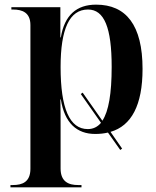

<svg xmlns="http://www.w3.org/2000/svg" viewBox="-20 -567 673 827"><path d="M25 240H331V230H316C276 230 241 216 241 159V-16C241 -57 241 -101 240 -139H242C258 -37 311 10 390 10C410 10 428 8 445 4L498 79L506 73L456 1C546 -25 594 -114 594 -270C594 -459 523 -547 394 -547C310 -547 258 -502 242 -406H240V-536H29V-526H36C76 -526 111 -513 111 -459V160C111 217 76 230 36 230H25ZM358 -11C280 -11 241 -100 241 -278C241 -442 279 -526 359 -526C429 -526 461 -448 461 -279C461 -164 448 -88 421 -47L336 -168L328 -162L415 -38C400 -20 381 -11 358 -11Z"/></svg>

Font: Noto Serif Display SemiBold
Style: Regular
Weight: 600
Designer: Monotype Design Team
Foundry: Monotype Imaging Inc.
Version: Version 2.009